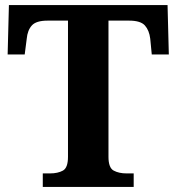

<svg xmlns="http://www.w3.org/2000/svg" viewBox="-20 -739 693 754"><path d="M148 -5V-58H176Q207 -58 227 -69Q247 -80 247 -123V-658H167Q122 -658 105 -639Q88 -620 85 -587L77 -525H10L15 -719H638L643 -525H576L570 -587Q566 -620 549 -639Q532 -658 487 -658H406V-123Q406 -80 426.5 -69Q447 -58 477 -58H505V-5Z"/></svg>

Font: Noto Serif
Style: Bold
Weight: 700
Designer: Monotype Design Team
Foundry: Monotype Imaging Inc.
Version: Version 2.014